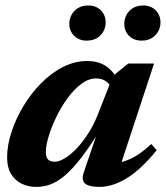

<svg xmlns="http://www.w3.org/2000/svg" viewBox="-20 -684 618 716"><path d="M293 -43 348 -204.5H356.5Q315 -137 281.8 -94.2Q248.5 -51.5 220.5 -28.2Q192.5 -5 167.2 4Q142 13 116 13Q85 13 60.2 0.8Q35.5 -11.5 21 -35.8Q6.5 -60 6.5 -97Q6.5 -141 22.5 -190.5Q38.5 -240 66.5 -287Q94.5 -334 132.2 -372.5Q170 -411 214.2 -433.8Q258.5 -456.5 305.5 -456.5Q344 -456.5 372 -439.5Q400 -422.5 421 -383.5L398 -350Q391.5 -368.5 376.5 -380Q361.5 -391.5 337.5 -391.5Q310.5 -391.5 283.8 -371.5Q257 -351.5 233 -319.2Q209 -287 190.8 -249.5Q172.5 -212 161.8 -176.8Q151 -141.5 151 -116.5Q151 -97.5 159.2 -89.2Q167.5 -81 184.5 -81Q200.5 -81 221.8 -93.8Q243 -106.5 265 -129.5Q287 -152.5 307.2 -183.5Q327.5 -214.5 342 -250L401.5 -401L458 -447H554.5L419 -36L397 -75.5Q420.5 -75.5 443.8 -82.8Q467 -90 491.8 -105.5Q516.5 -121 544 -147L564.5 -124Q505.5 -51.5 452.5 -19.2Q399.5 13 351 13Q311 13 296.8 0Q282.5 -13 293 -43ZM303.5 -532.5Q274.5 -532.5 256.5 -550.5Q238.5 -568.5 238.5 -595Q238.5 -613.5 247 -629.2Q255.5 -645 271.2 -654.2Q287 -663.5 309 -663.5Q338.5 -663.5 356.2 -645.5Q374 -627.5 374 -600.5Q374 -582 365.5 -566.8Q357 -551.5 341.5 -542Q326 -532.5 303.5 -532.5ZM508 -532.5Q479 -532.5 461.2 -550.5Q443.5 -568.5 443.5 -595Q443.5 -613.5 452 -629.2Q460.5 -645 476.2 -654.2Q492 -663.5 513.5 -663.5Q543 -663.5 560.8 -645.5Q578.5 -627.5 578.5 -600.5Q578.5 -582 570 -566.8Q561.5 -551.5 546 -542Q530.5 -532.5 508 -532.5Z"/></svg>

Font: Newsreader 16pt 16pt
Style: Bold Italic
Weight: 700
Italic angle: -17°
Version: Version 1.003